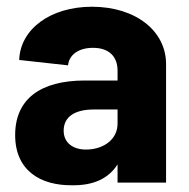

<svg xmlns="http://www.w3.org/2000/svg" viewBox="-20 -542 560 570"><path d="M329 -332V-303H232C100 -303 25 -248 25 -141C25 -35 101 9 194 8C259 9 303 -13 329 -54V0H473V-352C473 -450 383 -522 253 -522C129 -522 40 -455 37 -364L182 -348C185 -379 213 -400 256 -400C304 -400 329 -374 329 -332ZM169 -154C169 -196 203 -217 259 -217H329V-175C329 -127 286 -98 235 -98C197 -98 169 -118 169 -154Z"/></svg>

Font: Vanilla Cream Black
Style: Regular
Weight: 900
Designer: Jeremy Tribby, Jinavaṁso
Foundry: Tribby Type
Version: Version 1.422;Glyphs 3.1.2 (3151)